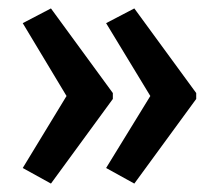

<svg xmlns="http://www.w3.org/2000/svg" viewBox="-20 -495 518 456"><path d="M446 -260V-274L299 -475L232 -440L337 -267L232 -96L299 -59ZM248 -260V-274L101 -475L34 -440L138 -267L34 -96L101 -59Z"/></svg>

Font: Noto Sans Lao ExtraCondensed Medium
Style: Regular
Weight: 500
Width: 2
Designer: Monotype Design Team
Foundry: Monotype Imaging Inc.
Version: Version 2.003